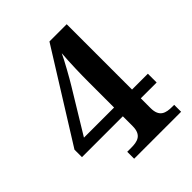

<svg xmlns="http://www.w3.org/2000/svg" viewBox="-198 -837 960 960"><g transform="rotate(-45 281.5 -357.0)"><path d="M195 0H527V-49H514C469 -49 432 -58 432 -121V-190H544V-252H432V-714H310L16 -243V-190H305V-121C305 -58 268 -49 223 -49H195ZM92 -252 230 -479C248 -508 299 -599 312 -629C307 -567 305 -489 305 -431V-252Z"/></g></svg>

Font: Noto Serif Georgian SemiBold
Style: Regular
Weight: 600
Designer: Monotype Design Team, Akaki Razmadze
Foundry: Google LLC
Version: Version 2.003